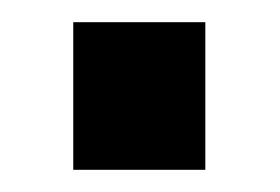

<svg xmlns="http://www.w3.org/2000/svg" viewBox="-20 -437 252 173"><path d="M165 -417V-284H46V-417Z"/></svg>

Font: Pathway Extreme 12pt SemiBold
Style: Regular
Weight: 600
Version: Version 1.001;gftools[0.9.26]